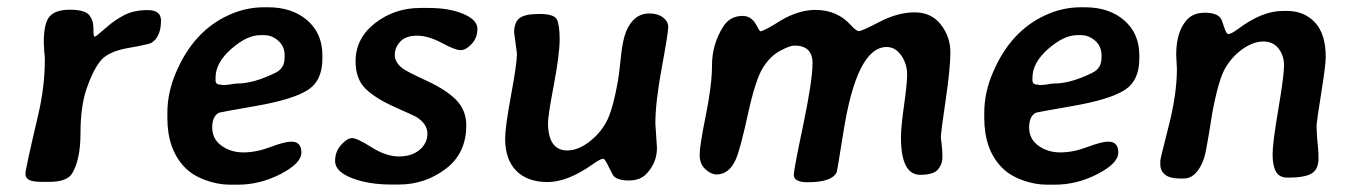

<svg xmlns="http://www.w3.org/2000/svg" viewBox="-20 -503 3734 531"><path d="M115.2 0H98.6Q70.8 0 60.5 -5.4Q50.3 -10.7 50.3 -22.7Q50.3 -34.7 85.4 -184.1Q104 -263.2 104 -337.9L103.5 -351.1L102.5 -357.4L101.1 -385.3Q101.1 -439 117.2 -457.5Q133.3 -476.1 173.3 -476.1Q213.4 -476.1 225.8 -462.2Q238.3 -448.2 238.3 -424.8Q238.3 -401.4 241.7 -401.4Q245.1 -401.4 271.7 -425Q298.3 -448.7 325 -461.9Q351.6 -475.1 388.4 -475.1Q425.3 -475.1 425.3 -446.3Q425.3 -401.9 399.4 -384.8Q392.6 -380.4 335.2 -370.4Q277.8 -360.4 257.1 -333.7Q236.3 -307.1 219.5 -257.8Q202.6 -208.5 202.6 -134.8Q202.6 -61 179.2 -22.9Q165 0 115.2 0Z M635.7 -272Q682.1 -272 742.7 -302.2Q767.1 -314.5 767.1 -343.3V-350.6Q767.1 -375 749.5 -390.4Q731.9 -405.8 710.4 -405.8H699.7Q663.1 -405.8 619.6 -367.7Q576.2 -329.6 576.2 -288.6V-279.8Q576.2 -268.6 592.8 -268.6L597.2 -267.6L600.1 -268.1H602.5L613.8 -269Q628.4 -272 635.7 -272ZM637.7 7.8H616.7Q582.5 7.8 547.4 -5.1Q512.2 -18.1 490.7 -40.5Q442.9 -90.3 442.9 -176.3V-186.5Q442.9 -187.5 442.9 -189Q442.9 -189.9 442.9 -191.4Q442.9 -247.1 466.8 -302.7Q515.6 -417.5 612.8 -461.4Q659.7 -482.9 710.4 -482.9H721.2Q788.1 -482.9 829.8 -446.8Q871.6 -410.6 871.6 -350.1V-340.3Q871.6 -279.3 830.1 -253.4Q788.6 -227.5 688 -210Q587.4 -192.4 585.9 -191.4Q566.9 -182.1 566.9 -150.4Q566.9 -118.7 592.5 -100.1Q618.2 -81.5 653.3 -81.5Q688.5 -81.5 728 -96.4Q767.6 -111.3 785.6 -111.3Q813.5 -111.3 813.5 -81.3Q813.5 -51.3 756.1 -21.7Q698.7 7.8 637.7 7.8Z M1142.6 -481H1166Q1222.2 -481 1261.2 -464.6Q1300.3 -448.2 1300.3 -423.3Q1300.3 -398.4 1284.4 -381.3Q1268.6 -364.3 1253.7 -364.3Q1238.8 -364.3 1201.7 -384.3Q1164.6 -404.3 1133.3 -404.3Q1102.1 -404.3 1086.9 -387.9Q1071.8 -371.6 1071.8 -351.1Q1071.8 -330.6 1093.3 -314Q1103.5 -305.7 1159.2 -280Q1214.8 -254.4 1242.2 -226.1Q1269.5 -197.8 1269.5 -156.2Q1269.5 -78.6 1212.2 -35.6Q1154.8 7.3 1084 7.3H1061Q998.5 7.3 952.6 -10.7Q906.7 -28.8 906.7 -57.6Q906.7 -84 923.6 -102.5Q940.4 -121.1 953.9 -121.1Q967.3 -121.1 1007.6 -95.7Q1047.9 -70.3 1083.3 -70.3Q1118.7 -70.3 1140.4 -88.6Q1162.1 -106.9 1162.1 -133.3Q1162.1 -159.7 1132.8 -178.7Q1127.9 -182.1 1073.7 -206.1Q1019.5 -230 991.5 -257.1Q963.4 -284.2 963.4 -333.5Q963.4 -397 1017.3 -439Q1071.3 -481 1142.6 -481Z M1495.6 -163.6Q1495.6 -86.9 1549.3 -86.9Q1577.1 -86.9 1607.4 -109.1Q1637.7 -131.3 1656.5 -165Q1675.3 -198.7 1689.9 -285.2Q1692.4 -298.3 1697 -344.5Q1701.7 -390.6 1711.4 -415.5Q1732.4 -465.8 1775.9 -465.8Q1798.8 -465.8 1813.5 -454.8Q1828.1 -443.8 1828.1 -428.2Q1828.1 -412.6 1810.3 -316.4Q1792.5 -220.2 1792.5 -161.6L1796.9 -93.8Q1796.9 -53.2 1768.1 -22.5Q1750.5 -3.9 1719.5 -3.9Q1688.5 -3.9 1677.2 -16.1Q1673.8 -20 1663.3 -42Q1652.8 -64 1648.4 -64Q1640.6 -64 1620.1 -49.3Q1549.8 0.5 1494.4 0.5Q1439 0.5 1408 -30.5Q1377 -61.5 1377 -120.1Q1377 -150.9 1393.3 -239.3Q1409.7 -327.6 1409.7 -354.5L1401.9 -413.1Q1401.9 -440.4 1416.3 -452.4Q1430.7 -464.4 1471.7 -464.4Q1512.7 -464.4 1520.3 -449Q1527.8 -433.6 1527.8 -393.6Q1527.8 -353.5 1511.7 -268.3Q1495.6 -183.1 1495.6 -163.6Z M2175.3 -19.5Q2175.3 -33.2 2201.2 -156.5Q2227.1 -279.8 2227.1 -328.4Q2227.1 -377 2177.2 -377Q2164.6 -377 2137.5 -362.5Q2110.4 -348.1 2089.8 -315.4Q2069.3 -282.7 2048.3 -186.5Q2027.3 -90.3 2015.1 -62.5Q1996.6 -20.5 1961.4 -20.5Q1946.8 -20.5 1930.9 -34.9Q1915 -49.3 1915 -74.7Q1915 -100.1 1932.1 -184.3Q1949.2 -268.6 1949.2 -323.7Q1949.2 -378.9 1979 -427.7Q1998 -459 2033.7 -459Q2053.2 -459 2065.9 -442.9L2072.3 -433.1Q2080.6 -416.5 2083 -416.5Q2087.9 -416.5 2106 -426.3L2119.6 -434.1Q2145.5 -450.2 2150.4 -452.6Q2194.8 -475.6 2235.4 -475.6Q2295.4 -475.6 2334 -432.6Q2348.1 -417 2355.7 -417Q2363.3 -417 2413.3 -442.9Q2463.4 -468.8 2509.5 -468.8Q2555.7 -468.8 2582 -435.1Q2608.4 -401.4 2608.4 -357.9Q2608.4 -314.5 2595.2 -225.3Q2582 -136.2 2582 -122.1L2584 -106.4Q2586.4 -87.4 2586.4 -68.1Q2586.4 -48.8 2574 -34.2Q2561.5 -19.5 2524.9 -19.5Q2471.7 -19.5 2471.7 -123.5Q2471.7 -150.9 2480.2 -211.4Q2488.8 -272 2488.8 -296.9Q2488.8 -321.8 2477.5 -341.8Q2460 -373 2432.1 -373Q2349.1 -373 2312 -134.3Q2295.4 -29.8 2293.9 -26.4Q2280.3 1 2213.9 1Q2175.3 1 2175.3 -19.5Z M2895 -272Q2941.4 -272 3002 -302.2Q3026.4 -314.5 3026.4 -343.3V-350.6Q3026.4 -375 3008.8 -390.4Q2991.2 -405.8 2969.7 -405.8H2959Q2922.4 -405.8 2878.9 -367.7Q2835.4 -329.6 2835.4 -288.6V-279.8Q2835.4 -268.6 2852.1 -268.6L2856.4 -267.6L2859.4 -268.1H2861.8L2873 -269Q2887.7 -272 2895 -272ZM2897 7.8H2876Q2841.8 7.8 2806.6 -5.1Q2771.5 -18.1 2750 -40.5Q2702.1 -90.3 2702.1 -176.3V-186.5Q2702.1 -187.5 2702.1 -189Q2702.1 -189.9 2702.1 -191.4Q2702.1 -247.1 2726.1 -302.7Q2774.9 -417.5 2872.1 -461.4Q2918.9 -482.9 2969.7 -482.9H2980.5Q3047.4 -482.9 3089.1 -446.8Q3130.9 -410.6 3130.9 -350.1V-340.3Q3130.9 -279.3 3089.4 -253.4Q3047.9 -227.5 2947.3 -210Q2846.7 -192.4 2845.2 -191.4Q2826.2 -182.1 2826.2 -150.4Q2826.2 -118.7 2851.8 -100.1Q2877.4 -81.5 2912.6 -81.5Q2947.8 -81.5 2987.3 -96.4Q3026.9 -111.3 3044.9 -111.3Q3072.8 -111.3 3072.8 -81.3Q3072.8 -51.3 3015.4 -21.7Q2958 7.8 2897 7.8Z M3356 -452.6Q3358.9 -448.7 3365.2 -428.7Q3371.6 -408.7 3377 -408.7Q3384.8 -408.7 3405.3 -423.8Q3470.7 -472.7 3527.3 -472.7H3540Q3586.9 -472.7 3616.7 -440.9Q3646.5 -409.2 3646.5 -345.2Q3646.5 -323.2 3633.8 -244.4Q3621.1 -165.5 3621.1 -153.3L3621.6 -143.1Q3622.6 -128.9 3622.6 -121.6L3625.5 -91.3Q3626.5 -78.1 3626.5 -64.5Q3626.5 -34.7 3607.4 -23.2Q3588.4 -11.7 3541.5 -11.7Q3518.1 -11.7 3508.8 -28.3Q3499.5 -44.9 3499.5 -76.2Q3499.5 -107.4 3515.4 -200.9Q3531.2 -294.4 3531.2 -321.8Q3531.2 -349.1 3516.1 -368.7Q3501 -388.2 3473.9 -388.2Q3446.8 -388.2 3418 -368.4Q3389.2 -348.6 3369.6 -316.4Q3350.1 -284.2 3332.5 -189.5Q3332.5 -188.5 3323.7 -134.5Q3314.9 -80.6 3310.1 -65.9Q3290.5 -9.3 3253.4 -9.3H3243.2Q3215.3 -9.3 3202.1 -20Q3189 -30.8 3189 -47.9V-59.1Q3189 -63.5 3211.9 -153.3Q3234.9 -243.2 3234.9 -312.5L3232.9 -351.6Q3232.9 -413.1 3260.7 -446.3Q3278.8 -467.8 3311.8 -467.8Q3344.7 -467.8 3356 -452.6Z"/></svg>

Font: Averia Libre
Style: Bold Italic
Weight: 700
Italic angle: -6.90001°
Version: Version 1.002